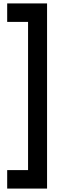

<svg xmlns="http://www.w3.org/2000/svg" viewBox="-20 -902 385 1122"><path d="M255 -882V200H22V92H144V-774H22V-882Z"/></svg>

Font: Yaldevi ExtraLight SemiBold
Style: Regular
Weight: 600
Version: Version 1.100